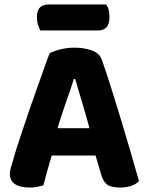

<svg xmlns="http://www.w3.org/2000/svg" viewBox="-20 -828 660 858"><path d="M160 -692Q155 -702 150 -717Q145 -732 145 -749Q145 -782 159 -795Q173 -808 196 -808H454Q462 -799 465.5 -784Q469 -769 469 -752Q469 -719 455.5 -705.5Q442 -692 419 -692ZM407 -133H211Q200 -97 190.5 -62Q181 -27 174 0Q161 4 147 7Q133 10 113 10Q69 10 46.5 -5.5Q24 -21 24 -50Q24 -64 28 -77Q32 -90 37 -107Q44 -134 57 -174Q70 -214 85.5 -260.5Q101 -307 118 -356Q135 -405 151 -449.5Q167 -494 180 -531Q193 -568 202 -590Q217 -599 248.5 -607Q280 -615 311 -615Q356 -615 390.5 -602.5Q425 -590 435 -561Q454 -508 476 -438Q498 -368 520.5 -294Q543 -220 564 -148Q585 -76 601 -19Q590 -6 568.5 2Q547 10 517 10Q474 10 456.5 -5Q439 -20 431 -52ZM310 -475Q296 -430 275.5 -372.5Q255 -315 237 -255H380Q363 -318 345.5 -375.5Q328 -433 316 -475Z"/></svg>

Font: Baloo 2 Latin
Style: Bold
Weight: 400
Designer: Sarang Kulkarni and Ek Type
Foundry: Ek Type
Version: Version 1.001